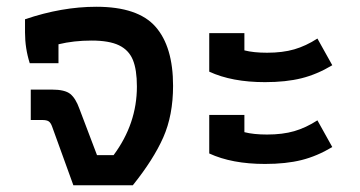

<svg xmlns="http://www.w3.org/2000/svg" viewBox="-20 -548 1065 568"><path d="M134 -174Q130 -185 124 -189Q118 -193 105 -193H71V-283H133Q172 -283 188 -270Q204 -257 215 -226L267 -89H316Q385 -182 385 -292Q385 -342 373 -371Q361 -400 332 -414Q303 -428 251 -428Q198 -428 153 -417V-361H68Q54 -405 54 -452V-491Q163 -528 265 -528Q388 -528 440 -469Q492 -410 492 -294Q492 -207 463 -141.5Q434 -76 373 0H197Z M599 -336V-450H703V-399Q730 -392 770 -392Q816 -392 850.5 -402Q885 -412 919 -434L963 -355Q918 -328 872 -316.5Q826 -305 764 -305Q666 -305 599 -336ZM599 -94V-208H703V-157Q730 -150 770 -150Q816 -150 850.5 -160Q885 -170 919 -192L963 -113Q918 -86 872 -74.5Q826 -63 764 -63Q666 -63 599 -94Z"/></svg>

Font: Athiti SemiBold
Style: Regular
Weight: 600
Designer: CadsonDemak Team
Foundry: CadsonDemak
Version: Version 1.032